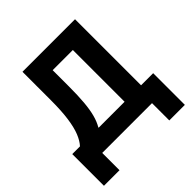

<svg xmlns="http://www.w3.org/2000/svg" viewBox="-220 -863 1178 1178"><g transform="rotate(-45 369.0 -274.0)"><path d="M14 150V-125H81Q104 -150 120.5 -191Q137 -232 146 -295.5Q155 -359 155 -451V-698H611V-125H716V150H581V0H149V150ZM243 -125H468V-574H293V-432Q293 -354 288 -297Q283 -240 272 -199Q261 -158 243 -128Z"/></g></svg>

Font: IBM Plex Sans Condensed
Style: Bold
Weight: 700
Width: 3
Designer: Mike Abbink, Paul van der Laan, Pieter van Rosmalen
Foundry: Bold Monday
Version: Version 3.201